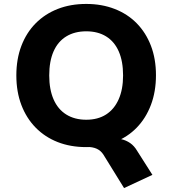

<svg xmlns="http://www.w3.org/2000/svg" viewBox="-20 -736 875 975"><path d="M610 219 505 49Q492 29 471.5 19.5Q451 10 420 10L537 -35Q569 -35 594.5 -29.5Q620 -24 641 -9.5Q662 5 677 31L754 152ZM418 11Q338 11 273 -14.5Q208 -40 161 -88Q114 -136 88.5 -203Q63 -270 63 -353Q63 -436 88.5 -503Q114 -570 161 -617.5Q208 -665 273 -690.5Q338 -716 418 -716Q497 -716 562.5 -690.5Q628 -665 674.5 -617.5Q721 -570 746.5 -503.5Q772 -437 772 -354Q772 -271 746.5 -203.5Q721 -136 674.5 -88Q628 -40 562.5 -14.5Q497 11 418 11ZM418 -128Q477 -128 518.5 -154.5Q560 -181 582.5 -231.5Q605 -282 605 -353Q605 -425 583 -475Q561 -525 519 -551Q477 -577 418 -577Q359 -577 316.5 -551Q274 -525 252 -475Q230 -425 230 -353Q230 -282 252 -231.5Q274 -181 316.5 -154.5Q359 -128 418 -128Z"/></svg>

Font: Nunito Sans 8pt ExtraBold
Style: Regular
Weight: 800
Version: Version 3.101;gftools[0.9.27]